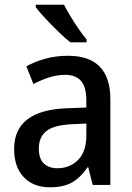

<svg xmlns="http://www.w3.org/2000/svg" viewBox="-20 -786 560 816"><path d="M269 -549Q449 -549 449 -364V0H374L355 -75H352Q322 -31 286 -10.5Q250 10 192 10Q122 10 81 -33Q40 -76 40 -153Q40 -318 266 -326L347 -329V-358Q347 -417 324 -442.5Q301 -468 257 -468Q223 -468 189 -457Q155 -446 122 -429L92 -504Q127 -524 172.5 -536.5Q218 -549 269 -549ZM284 -258Q208 -254 176.5 -228.5Q145 -203 145 -155Q145 -111 166.5 -91Q188 -71 224 -71Q277 -71 312 -106.5Q347 -142 347 -211V-261ZM252 -766Q263 -744 280 -716Q297 -688 315 -662Q333 -636 348 -618V-606H279Q257 -623 228 -651.5Q199 -680 172 -708.5Q145 -737 132 -756V-766Z"/></svg>

Font: Noto Sans Georgian SemiCondensed Medium
Style: Regular
Weight: 500
Width: 4
Designer: Monotype Design Team, Akaki Razmadze
Foundry: Google LLC
Version: Version 2.005; ttfautohint (v1.8.4.7-5d5b)